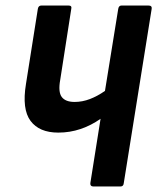

<svg xmlns="http://www.w3.org/2000/svg" viewBox="-20 -675 569 695"><path d="M517 -655Q531 -655 529 -643L428 -12Q427 0 416 0H318Q306 0 307 -12L344 -245Q310 -221 271.5 -208Q233 -195 191 -195Q122 -195 90.5 -237.5Q59 -280 74 -371L117 -643Q119 -655 130 -655H228Q241 -655 238 -643L198 -386Q190 -342 203.5 -324Q217 -306 250 -306Q278 -306 305.5 -316.5Q333 -327 360 -346L408 -643Q410 -655 420 -655Z"/></svg>

Font: Sofia Sans Condensed ExtraBold
Style: Italic
Weight: 800
Italic angle: -9°
Version: Version 4.100